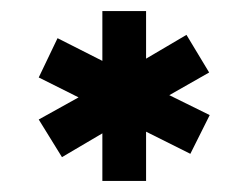

<svg xmlns="http://www.w3.org/2000/svg" viewBox="-20 -721 449 347"><path d="M359 -513 324 -443 244 -483V-394H165V-480L92 -437L50 -505L122 -545L50 -581L84 -652L165 -611V-701H244V-615L317 -658L358 -590L286 -549Z"/></svg>

Font: Kulim Park SemiBold
Style: Regular
Weight: 600
Designer: Noponies / Dale Sattler
Foundry: Noponies
Version: Version 1.000; ttfautohint (v1.8.3)